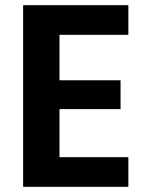

<svg xmlns="http://www.w3.org/2000/svg" viewBox="-20 -719 572 739"><path d="M209 -585V-410H444V-299H209V-114H474V0H69V-699H474V-585Z"/></svg>

Font: MSTAGE SemiBold
Style: Regular
Weight: 600
Designer: Ninad Kale (Devanagari), Jonny Pinhorn (Latin)
Foundry: Indian Type Foundry
Version: 4.004